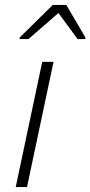

<svg xmlns="http://www.w3.org/2000/svg" viewBox="-20 -762 368 782"><path d="M44 0 152 -510H198L90 0ZM60 -603V-609L195 -742H250L328 -609L327 -603H296L218 -709L96 -603Z"/></svg>

Font: Saira Thin ExtraLight
Style: Italic
Weight: 250
Italic angle: -12°
Version: Version 1.101